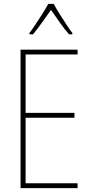

<svg xmlns="http://www.w3.org/2000/svg" viewBox="-20 -1063 472 990"><path d="M380 -93H86V-807H380V-782H112V-481H364V-456H112V-118H380ZM257 -1043Q269 -1020 288 -990Q307 -960 325 -932.5Q343 -905 353 -893V-886H336Q313 -912 288 -947.5Q263 -983 243 -1012Q223 -984 197.5 -948Q172 -912 150 -886H132V-893Q145 -910 163 -937Q181 -964 199 -992.5Q217 -1021 229 -1043Z"/></svg>

Font: Noto Sans Telugu UI Condensed Thin
Style: Regular
Weight: 100
Width: 3
Designer: Jelle Bosma - Monotype Design Team
Foundry: Monotype Imaging Inc.
Version: Version 2.005; ttfautohint (v1.8.4.7-5d5b)